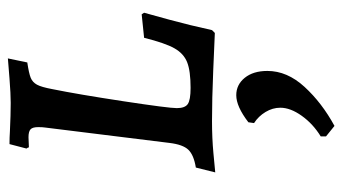

<svg xmlns="http://www.w3.org/2000/svg" viewBox="-206 -338 848 475"><g transform="rotate(-90 217.5 -101.0)"><path d="M28 8 40 -40Q71 -45 84 -58.5Q97 -72 101 -106L139 -413Q140 -419 140 -430Q140 -444 134.5 -449Q129 -454 115 -454L90 -453Q90 -455 87 -459L98 -501Q115 -501 129 -500Q171 -498 200 -498Q222 -498 260 -501Q298 -504 310 -505L300 -457Q273 -453 262 -448.5Q251 -444 245 -433Q239 -422 234 -395Q221 -331 204 -219Q187 -107 187 -87Q187 -67 197 -60Q207 -53 237 -53Q279 -53 300.5 -61.5Q322 -70 335 -93Q348 -116 361 -168L419 -174Q422 -169 423 -168Q419 -154 405.5 -104.5Q392 -55 380 0L373 7Q351 6 280 3Q209 0 155 0Q113 0 75.5 3.5Q38 7 28 8ZM219 60Q245 60 262 81Q279 102 279 137Q279 186 239.5 229Q200 272 143 303L117 282V269Q148 250 168 222Q188 194 188 169Q188 150 177.5 132.5Q167 115 150 104L152 90Q191 60 219 60Z"/></g></svg>

Font: Alegreya SC Medium
Style: Italic
Weight: 500
Italic angle: -7°
Designer: Juan Pablo del Peral
Foundry: Huerta Tipografica
Version: Version 2.007; ttfautohint (v1.6)